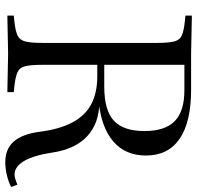

<svg xmlns="http://www.w3.org/2000/svg" viewBox="-30 -724 764 745"><g transform="rotate(90 352.5 -351.0)"><path d="M609 11Q558 11 529 -21.5Q500 -54 491 -121Q481 -200 454.5 -249.5Q428 -299 384 -322.5Q340 -346 274 -346H225V-373H315Q407 -373 447.5 -410Q488 -447 488 -529Q488 -609 449.5 -646.5Q411 -684 330 -684H231V-133Q231 -88 236.5 -66Q242 -44 260.5 -36Q279 -28 317 -24L337 -22V3L188 0L40 3V-22L60 -24Q99 -28 117 -36.5Q135 -45 140.5 -67Q146 -89 146 -133V-577Q146 -622 140.5 -644Q135 -666 117 -674Q99 -682 60 -686L40 -688V-713L188 -710H328Q453 -710 518 -665.5Q583 -621 583 -535Q583 -456 529.5 -409Q476 -362 373 -351L374 -354Q457 -354 508 -307Q559 -260 572 -168Q583 -98 604.5 -61.5Q626 -25 657 -25Q670 -25 696 -36L705 -12Q687 -2 660.5 4.5Q634 11 609 11Z"/></g></svg>

Font: Baskervville SC
Style: Regular
Weight: 400
Designer: Alexis Faudot, Rémi Forte, Morgane Pierson, Rafael Ribas, Tanguy Vanlaeys, Rosalie Wagner, Thomas Huot-Marchand
Foundry: ANRT
Version: Version 1.100